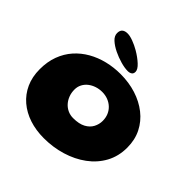

<svg xmlns="http://www.w3.org/2000/svg" viewBox="-215 -1007 1251 1251"><g transform="rotate(45 410.0 -381.5)"><path d="M363.8 53.2Q291.8 53.2 230.4 33.1Q169.1 12.9 123.6 -25.8Q78.1 -64.5 52.8 -120.1Q27.5 -175.6 27.5 -246.6Q27.5 -315.6 48.3 -371.2Q69.1 -426.9 106.4 -469Q143.8 -511.1 193.6 -539.5Q243.5 -567.9 301.9 -582.2Q360.2 -596.5 422.9 -596.5Q499.2 -596.5 566.2 -575.4Q633.1 -554.2 684.1 -514.1Q735.1 -474 763.9 -416.9Q792.6 -359.9 792.6 -287.9Q792.6 -208.4 758.1 -145.1Q723.5 -81.9 663.3 -37.6Q603.1 6.6 525.9 29.9Q448.8 53.2 363.8 53.2ZM406.6 -174.4Q460.9 -174.4 493.8 -192.2Q526.6 -210 541.4 -238.4Q556.2 -266.8 556.2 -298.1Q556.2 -327.6 545.9 -351.7Q535.6 -375.8 517 -393.2Q498.4 -410.6 473.7 -420.1Q449 -429.5 420.6 -429.5Q393.5 -429.5 368.5 -421.3Q343.5 -413.1 323.9 -397.9Q304.2 -382.6 292.8 -360.9Q281.2 -339.1 281.2 -312.5Q281.2 -283.5 290.6 -258.5Q300 -233.5 316.8 -214.6Q333.5 -195.8 356.5 -185.1Q379.5 -174.4 406.6 -174.4ZM441.4 -642.6Q412.5 -642.6 374.8 -653.4Q337 -664.2 302.2 -681Q265.1 -699.1 241.3 -721.1Q217.5 -743.1 217.5 -768.9Q217.5 -793.5 230.9 -804.6Q244.2 -815.8 267.9 -815.8Q290.1 -815.8 320.9 -804.3Q351.6 -792.9 381.4 -775.6Q422.9 -751.4 452.1 -724.2Q481.4 -697 481.4 -675.2Q481.4 -657.8 469.9 -650.2Q458.5 -642.6 441.4 -642.6Z"/></g></svg>

Font: Gluten Thin
Style: Regular
Weight: 100
Designer: Tyler Finck
Foundry: Etcetera Type Company
Version: Version 1.300